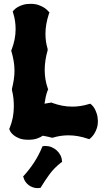

<svg xmlns="http://www.w3.org/2000/svg" viewBox="-20 -723 528 996"><path d="M487.8 -95.2Q487.8 -73.2 481.9 -56.6Q476.1 -40 468.8 -28.8Q461.4 -17.6 455.1 -11.5Q448.7 -5.4 448.2 -4.9L442.9 -1L437 -2.9Q384.8 -21 335 -21Q293.5 -21 253.9 -8.8H247.1Q237.3 -12.2 225.6 -14.4Q213.9 -16.6 202.1 -19Q189.9 -10.7 172.1 -4.4Q154.3 2 127 2Q98.1 2 79.3 -5.6Q60.5 -13.2 49.6 -22.7Q38.6 -32.2 34.2 -40Q29.8 -47.9 29.8 -48.8L27.8 -54.2L29.8 -58.1Q41 -85.4 46.4 -113.5Q51.8 -141.6 51.8 -171.9Q51.8 -192.4 49.6 -213.1Q47.4 -233.9 42 -255.9V-262.2Q47.9 -286.1 51.5 -309.3Q55.2 -332.5 55.2 -356Q55.2 -382.3 50.8 -407.2Q46.4 -432.1 39.1 -457L38.1 -460.9L40 -464.8Q61 -518.6 61 -571.8Q61 -593.3 57.9 -614.3Q54.7 -635.3 47.9 -657.2L45.9 -663.1L49.8 -668Q50.3 -668.5 55.7 -674.1Q61 -679.7 72 -686.3Q83 -692.9 99.6 -698Q116.2 -703.1 139.2 -703.1Q162.6 -703.1 179.7 -697Q196.8 -690.9 208.3 -683.6Q219.7 -676.3 225.6 -669.9Q231.4 -663.6 231.9 -663.1L236.8 -658.2L233.9 -651.9Q225.1 -625 220.5 -599.4Q215.8 -573.7 215.8 -547.9Q215.8 -527.3 218.5 -508.1Q221.2 -488.8 227.1 -469.2V-461.9Q211.9 -408.7 211.9 -359.9Q211.9 -335 215.8 -311.3Q219.7 -287.6 228 -264.2L230 -259.8L228 -255.9Q221.2 -238.8 217.3 -220.9Q213.4 -203.1 210.9 -185.1Q215.8 -186 221.2 -186.8Q226.6 -187.5 231 -188.5Q236.3 -189.5 241.2 -189.9L245.1 -191.9L249 -189.9Q275.4 -180.2 301.5 -175Q327.6 -169.9 355 -169.9Q376 -169.9 397.5 -173.1Q418.9 -176.3 440.9 -183.1L448.2 -185.1L453.1 -181.2Q453.6 -180.7 459 -175.5Q464.4 -170.4 470.5 -159.9Q476.6 -149.4 481.9 -133.3Q487.3 -117.2 487.8 -95.2ZM302.2 117.2 296.9 120.1Q260.3 148.9 236.8 181.2Q213.4 213.4 192.9 247.1L190.9 251L185.1 252Q182.6 252 180.2 252.4Q177.7 252.9 175.3 252.9Q162.6 252.9 150.6 248.8Q138.7 244.6 128.9 237.3Q119.1 230 112.1 220Q105 210 102.1 198.2L100.1 191.9L104 188Q133.3 155.8 157.2 119.1Q181.2 82.5 198.2 41L201.2 35.2H207Q209.5 34.2 211.7 34.2Q213.9 34.2 216.3 34.2Q232.4 34.2 247.3 40.3Q262.2 46.4 273.9 56.9Q285.6 67.4 293 81.3Q300.3 95.2 301.3 110.8Z"/></svg>

Font: Hanalei Fill
Style: Regular
Weight: 400
Version: Version 1.000